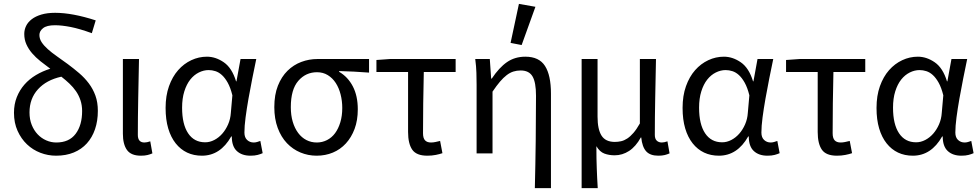

<svg xmlns="http://www.w3.org/2000/svg" viewBox="-20 -790 5049 989"><path d="M269 12Q227 12 188 -3Q149 -18 119 -46.5Q89 -75 70.5 -116Q52 -157 52 -209Q52 -253 66.5 -289.5Q81 -326 106 -354.5Q131 -383 165.5 -403.5Q200 -424 239 -436Q213 -455 188.5 -474.5Q164 -494 145.5 -515.5Q127 -537 116 -561.5Q105 -586 105 -615Q105 -637 114.5 -656.5Q124 -676 143.5 -691Q163 -706 193 -715Q223 -724 264 -724Q353 -724 473 -685L453 -619Q390 -642 344 -651Q298 -660 263 -660Q221 -660 202 -645Q183 -630 183 -610Q183 -590 194.5 -572.5Q206 -555 226 -537Q246 -519 272.5 -500.5Q299 -482 329 -460Q360 -437 388 -413Q416 -389 437.5 -360.5Q459 -332 471.5 -297.5Q484 -263 484 -219Q484 -167 469.5 -124.5Q455 -82 427.5 -51.5Q400 -21 360 -4.5Q320 12 269 12ZM270 -56Q336 -56 369.5 -100.5Q403 -145 403 -218Q403 -248 394.5 -273.5Q386 -299 371.5 -320Q357 -341 337.5 -359.5Q318 -378 296 -395Q219 -378 175.5 -330Q132 -282 132 -211Q132 -175 143.5 -146.5Q155 -118 174 -98Q193 -78 218 -67Q243 -56 270 -56Z M706 12Q655 12 634 -17.5Q613 -47 613 -101V-486H696Q694 -387 692 -285Q690 -183 690 -95Q690 -56 724 -56Q736 -56 754 -62L765 0Q754 5 740 8.5Q726 12 706 12Z M1020 12Q978 12 944 -4Q910 -20 885 -51.5Q860 -83 846.5 -128.5Q833 -174 833 -234Q833 -297 850.5 -346Q868 -395 897.5 -428.5Q927 -462 965.5 -480Q1004 -498 1046 -498Q1091 -498 1133 -469Q1175 -440 1196 -371H1198L1219 -486H1300Q1290 -438 1279.5 -385.5Q1269 -333 1260 -282Q1251 -231 1245 -185.5Q1239 -140 1239 -107Q1239 -82 1253 -69Q1267 -56 1287 -56Q1295 -56 1304 -58.5Q1313 -61 1321 -64L1333 -1Q1322 4 1307 8Q1292 12 1270 12Q1226 12 1200 -12Q1174 -36 1174 -87H1171Q1115 12 1020 12ZM1037 -57Q1061 -57 1084 -69Q1107 -81 1125 -101.5Q1143 -122 1155 -149.5Q1167 -177 1169 -208L1177 -299Q1167 -339 1153 -364Q1139 -389 1123 -403.5Q1107 -418 1089.5 -423.5Q1072 -429 1055 -429Q1029 -429 1004 -416.5Q979 -404 960 -380Q941 -356 929.5 -319.5Q918 -283 918 -235Q918 -150 949 -103.5Q980 -57 1037 -57Z M1611 12Q1567 12 1527.5 -4.5Q1488 -21 1458 -52.5Q1428 -84 1410.5 -131Q1393 -178 1393 -238Q1393 -302 1411.5 -348.5Q1430 -395 1461 -425.5Q1492 -456 1532 -471Q1572 -486 1615 -486H1881V-416Q1839 -419 1804 -421Q1769 -423 1727 -424V-420Q1772 -394 1797.5 -345Q1823 -296 1823 -227Q1823 -170 1806.5 -126Q1790 -82 1761.5 -51Q1733 -20 1694.5 -4Q1656 12 1611 12ZM1612 -56Q1640 -56 1664.5 -68.5Q1689 -81 1706 -104Q1723 -127 1733 -160Q1743 -193 1743 -234Q1743 -270 1734.5 -303.5Q1726 -337 1709.5 -362.5Q1693 -388 1668.5 -403Q1644 -418 1613 -418Q1555 -418 1516.5 -373.5Q1478 -329 1478 -238Q1478 -196 1488 -162.5Q1498 -129 1516 -105Q1534 -81 1558.5 -68.5Q1583 -56 1612 -56Z M2181 12Q2125 12 2103.5 -19Q2082 -50 2082 -110V-419H1919V-481L1989 -486H2327V-419H2163Q2161 -337 2160 -257.5Q2159 -178 2159 -104Q2159 -78 2169.5 -67Q2180 -56 2200 -56Q2211 -56 2223 -58.5Q2235 -61 2247 -64L2259 -1Q2245 4 2224.5 8Q2204 12 2181 12Z M2735 179Q2738 59 2739.5 -66Q2741 -191 2741 -297Q2741 -366 2723 -396.5Q2705 -427 2662 -427Q2642 -427 2624.5 -421.5Q2607 -416 2590 -403Q2573 -390 2555.5 -369.5Q2538 -349 2517 -318V0H2435V-353Q2435 -382 2434 -415Q2433 -448 2428 -486H2503L2510 -385H2513Q2551 -442 2591.5 -470Q2632 -498 2686 -498Q2757 -498 2787.5 -450Q2818 -402 2818 -308V179ZM2610 -569 2653 -770 2738 -755 2667 -558Z M2976 179V-486H3058V-189Q3058 -124 3078.5 -91.5Q3099 -59 3147 -59Q3163 -59 3179 -62.5Q3195 -66 3211 -76.5Q3227 -87 3243 -105.5Q3259 -124 3276 -154V-486H3359Q3357 -387 3355 -285Q3353 -183 3353 -95Q3353 -75 3363 -65.5Q3373 -56 3389 -56Q3401 -56 3418 -62L3429 0Q3418 5 3404.5 8.5Q3391 12 3371 12Q3329 12 3308.5 -10.5Q3288 -33 3283 -82H3281Q3255 -35 3220.5 -12.5Q3186 10 3146 10Q3117 10 3093 1Q3069 -8 3052 -37Q3052 -1 3052.5 26.5Q3053 54 3054 78Q3055 102 3056 126Q3057 150 3059 179Z M3683 12Q3641 12 3607 -4Q3573 -20 3548 -51.5Q3523 -83 3509.5 -128.5Q3496 -174 3496 -234Q3496 -297 3513.5 -346Q3531 -395 3560.5 -428.5Q3590 -462 3628.5 -480Q3667 -498 3709 -498Q3754 -498 3796 -469Q3838 -440 3859 -371H3861L3882 -486H3963Q3953 -438 3942.5 -385.5Q3932 -333 3923 -282Q3914 -231 3908 -185.5Q3902 -140 3902 -107Q3902 -82 3916 -69Q3930 -56 3950 -56Q3958 -56 3967 -58.5Q3976 -61 3984 -64L3996 -1Q3985 4 3970 8Q3955 12 3933 12Q3889 12 3863 -12Q3837 -36 3837 -87H3834Q3778 12 3683 12ZM3700 -57Q3724 -57 3747 -69Q3770 -81 3788 -101.5Q3806 -122 3818 -149.5Q3830 -177 3832 -208L3840 -299Q3830 -339 3816 -364Q3802 -389 3786 -403.5Q3770 -418 3752.5 -423.5Q3735 -429 3718 -429Q3692 -429 3667 -416.5Q3642 -404 3623 -380Q3604 -356 3592.5 -319.5Q3581 -283 3581 -235Q3581 -150 3612 -103.5Q3643 -57 3700 -57Z M4291 12Q4235 12 4213.5 -19Q4192 -50 4192 -110V-419H4029V-481L4099 -486H4437V-419H4273Q4271 -337 4270 -257.5Q4269 -178 4269 -104Q4269 -78 4279.5 -67Q4290 -56 4310 -56Q4321 -56 4333 -58.5Q4345 -61 4357 -64L4369 -1Q4355 4 4334.5 8Q4314 12 4291 12Z M4682 12Q4640 12 4606 -4Q4572 -20 4547 -51.5Q4522 -83 4508.5 -128.5Q4495 -174 4495 -234Q4495 -297 4512.5 -346Q4530 -395 4559.5 -428.5Q4589 -462 4627.5 -480Q4666 -498 4708 -498Q4753 -498 4795 -469Q4837 -440 4858 -371H4860L4881 -486H4962Q4952 -438 4941.5 -385.5Q4931 -333 4922 -282Q4913 -231 4907 -185.5Q4901 -140 4901 -107Q4901 -82 4915 -69Q4929 -56 4949 -56Q4957 -56 4966 -58.5Q4975 -61 4983 -64L4995 -1Q4984 4 4969 8Q4954 12 4932 12Q4888 12 4862 -12Q4836 -36 4836 -87H4833Q4777 12 4682 12ZM4699 -57Q4723 -57 4746 -69Q4769 -81 4787 -101.5Q4805 -122 4817 -149.5Q4829 -177 4831 -208L4839 -299Q4829 -339 4815 -364Q4801 -389 4785 -403.5Q4769 -418 4751.5 -423.5Q4734 -429 4717 -429Q4691 -429 4666 -416.5Q4641 -404 4622 -380Q4603 -356 4591.5 -319.5Q4580 -283 4580 -235Q4580 -150 4611 -103.5Q4642 -57 4699 -57Z"/></svg>

Font: CV Source Sans
Style: Regular
Weight: 400
Designer: Paul D. Hunt
Foundry: Adobe Systems Incorporated
Version: Version 3.001